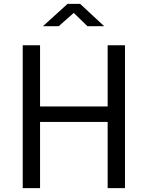

<svg xmlns="http://www.w3.org/2000/svg" viewBox="-20 -977 767 997"><path d="M539 0H629V-742H539V-424H188V-742H98V0H188V-344H539ZM521 -841 396 -957H331L203 -841H285L363 -910L434 -841Z"/></svg>

Font: Cheyenne Sans
Style: Regular
Weight: 400
Designer: The Public Sans project authors (U.S. Web Design System), Libre Franklin designed by Pablo Impallari and Rodrigo Fuenzal
Foundry: The Cheyenne Sans Project Authors
Version: Version 2.007